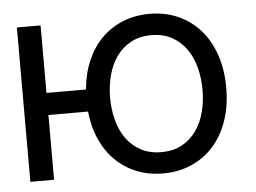

<svg xmlns="http://www.w3.org/2000/svg" viewBox="-45 -609 901 676"><g transform="rotate(-5 406.0 -271.0)"><path d="M120.7 -306.8H260.3Q265.3 -362.9 285 -408.4Q304.7 -453.8 336.6 -485.8Q368.6 -517.8 411.6 -535.2Q454.5 -552.6 505.7 -552.6Q561.1 -552.6 606.7 -532.3Q652.3 -512.1 684.8 -475.1Q717.3 -438.2 735.1 -386Q752.8 -333.8 752.8 -269.9Q752.8 -206.7 735.1 -154.7Q717.3 -102.6 684.8 -65.9Q652.3 -29.1 606.7 -8.9Q561.1 11.4 505.7 11.4Q454.9 11.4 412.5 -5.7Q370 -22.7 338.1 -54Q306.1 -85.2 286.2 -129.6Q266.3 -174 260.7 -228.7H120.7V0H36.9V-545.5H120.7ZM505.7 -63.9Q547.9 -63.9 578.7 -80.8Q609.4 -97.7 629.4 -125.9Q649.5 -154.1 659.3 -191.6Q669 -229 669 -269.9Q669 -311.1 659.3 -348.5Q649.5 -386 629.4 -414.6Q609.4 -443.2 578.7 -460.2Q547.9 -477.3 505.7 -477.3Q463.8 -477.3 432.9 -460.2Q402 -443.2 381.9 -414.6Q361.9 -386 352.1 -348.5Q342.3 -311.1 342.3 -269.9Q342.3 -229 352.1 -191.6Q361.9 -154.1 381.9 -125.9Q402 -97.7 432.9 -80.8Q463.8 -63.9 505.7 -63.9Z"/></g></svg>

Font: Fast_Sans
Style: Regular
Weight: 400
Designer: Rasmus Andersson
Foundry: rsms
Version: Version 3.018;git-588b23468